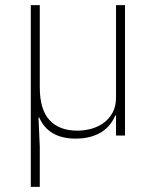

<svg xmlns="http://www.w3.org/2000/svg" viewBox="-20 -528 608 748"><path d="M100 200V-508H135V-188Q135 -101 173 -60Q211 -19 281 -19Q311 -19 338 -27Q365 -35 386 -51Q407 -67 419.5 -91Q432 -115 432 -148V-508H467V0H432V-78H429Q422 -61 409.5 -44.5Q397 -28 378.5 -15.5Q360 -3 334 4.5Q308 12 275 12Q169 12 133 -70H130L135 44V200Z"/></svg>

Font: IBM Plex Sans Thai Looped ExtraLight
Style: Regular
Weight: 200
Designer: Mike Abbink, Paul van der Laan, Pieter van Rosmalen, Ben Mitchell, Mark Frömberg
Foundry: Bold Monday
Version: Version 1.0